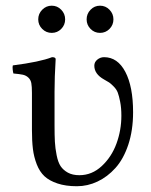

<svg xmlns="http://www.w3.org/2000/svg" viewBox="-20 -642 530 672"><path d="M127.7 -540.8Q113.8 -554.7 113.8 -574.2Q113.8 -593.8 127.7 -607.9Q141.6 -622.1 161.1 -622.1Q180.7 -622.1 194.3 -607.9Q208 -593.8 208 -574.2Q208 -554.7 194.3 -540.8Q180.7 -526.9 161.1 -526.9Q141.6 -526.9 127.7 -540.8ZM296.9 -540.8Q283.2 -554.7 283.2 -574.2Q283.2 -593.8 296.9 -607.9Q310.5 -622.1 330.1 -622.1Q349.6 -622.1 363.3 -607.9Q377 -593.8 377 -574.2Q377 -554.7 363.3 -540.8Q349.6 -526.9 330.1 -526.9Q310.5 -526.9 296.9 -540.8ZM170.9 -321.3V-203.1Q170.9 -168 172.1 -145.8Q173.3 -123.5 178.2 -98.9Q183.1 -74.2 192.1 -60.5Q201.2 -46.9 217.5 -37.8Q233.9 -28.8 257.8 -28.8Q301.8 -28.8 336.2 -60.8Q370.6 -92.8 387.7 -139.6Q404.8 -186.5 404.8 -236.8Q404.8 -264.6 400.6 -285.6Q396.5 -306.6 392.1 -318.1Q387.7 -329.6 377.4 -339.8Q367.2 -350.1 362.1 -353.3Q356.9 -356.4 344.2 -363.8Q310.1 -382.8 310.1 -412.1Q310.1 -424.8 320.6 -433.3Q331.1 -441.9 344.2 -441.9Q391.6 -441.9 418.7 -390.4Q445.8 -338.9 445.8 -249Q445.8 -186 429 -135.5Q412.1 -85 384 -54Q356 -22.9 321.3 -6.6Q286.6 9.8 249 9.8Q210 9.8 181.4 0.2Q152.8 -9.3 135.7 -25.1Q118.7 -41 108.6 -66.9Q98.6 -92.8 95.2 -120.6Q91.8 -148.4 91.8 -187V-316.9Q91.8 -339.4 89.6 -351.1Q87.4 -362.8 79.3 -370.4Q71.3 -377.9 60.3 -380.4Q49.3 -382.8 26.9 -384.8Q25.4 -389.6 24.4 -398.9Q23.4 -408.2 24.9 -413.1Q120.1 -425.3 162.1 -441.9Q174.8 -441.9 174.8 -435.1Q170.9 -371.1 170.9 -321.3Z"/></svg>

Font: Linux Libertine G
Style: Regular
Weight: 400
Designer: Philipp H. Poll
Foundry: Philipp H. Poll
Version: Version 4.7.5